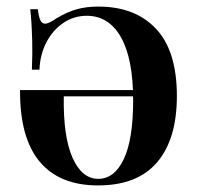

<svg xmlns="http://www.w3.org/2000/svg" viewBox="-20 -550 599 584"><path d="M278 14Q161 14 100.5 -58.5Q40 -131 41 -276H429L430 -257H174Q172 -135 200.5 -70.5Q229 -6 279 -6Q328 -6 356.5 -66Q385 -126 385 -245Q385 -371 348 -436.5Q311 -502 244 -502Q205 -502 173 -480.5Q141 -459 121.5 -422Q102 -385 100 -338H77Q79 -389 78 -424Q77 -459 75.5 -482.5Q74 -506 72 -522H95Q98 -498 103 -488Q108 -478 117 -478Q123 -478 131.5 -482Q140 -486 153 -495Q185 -514 214 -522Q243 -530 279 -530Q391 -530 454.5 -462.5Q518 -395 518 -258Q518 -127 458 -56.5Q398 14 278 14Z"/></svg>

Font: Playfair Display SemiBold
Style: Regular
Weight: 600
Designer: Claus Eggers Sørensen
Foundry: Claus Eggers Sørensen
Version: Version 1.203